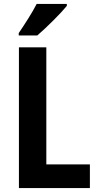

<svg xmlns="http://www.w3.org/2000/svg" viewBox="-20 -954 497 974"><path d="M319 -924V-934H166C143 -889 108 -835 75 -786V-774H169C216 -814 289 -887 319 -924ZM76 0H436V-120H215V-714H76Z"/></svg>

Font: Noto Sans Telugu Condensed
Style: Bold
Weight: 700
Width: 3
Designer: Jelle Bosma - Monotype Design Team
Foundry: Monotype Imaging Inc.
Version: Version 2.005